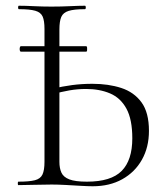

<svg xmlns="http://www.w3.org/2000/svg" viewBox="-20 -645 575 669"><path d="M53 -465Q50 -465 49 -469.5Q48 -474 49 -479Q50 -484 53 -484H280Q283 -484 283.5 -479Q284 -474 283.5 -469.5Q283 -465 280 -465ZM303 4Q287 4 261.5 2.5Q236 1 209 -0.5Q182 -2 160 -2Q128 -2 98 -1Q68 0 44 0Q42 0 42 -6Q42 -12 44 -12Q82 -12 101.5 -17Q121 -22 128 -37Q135 -52 135 -81V-544Q135 -573 128.5 -587.5Q122 -602 103 -607.5Q84 -613 46 -613Q43 -613 43 -619Q43 -625 46 -625Q69 -625 98 -623.5Q127 -622 159 -622Q194 -622 224 -623.5Q254 -625 276 -625Q279 -625 279 -619Q279 -613 276 -613Q238 -613 219 -607Q200 -601 193.5 -586Q187 -571 187 -542V-81Q187 -59 194 -43.5Q201 -28 221.5 -20Q242 -12 283 -12Q367 -12 404 -49.5Q441 -87 441 -163Q441 -229 420.5 -266.5Q400 -304 363.5 -319.5Q327 -335 280 -335Q250 -335 221.5 -330Q193 -325 165 -317L164 -336Q197 -344 231 -348.5Q265 -353 302 -353Q358 -353 402.5 -338.5Q447 -324 473 -288.5Q499 -253 499 -189Q499 -132 474.5 -88.5Q450 -45 406 -20.5Q362 4 303 4Z"/></svg>

Font: Cormorant Infant Light
Style: Regular
Weight: 300
Designer: Christian Thalmann (Catharsis Fonts)
Foundry: Catharsis Fonts
Version: Version 4.001